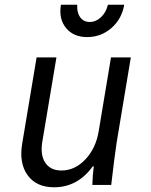

<svg xmlns="http://www.w3.org/2000/svg" viewBox="-20 -783 640 813"><path d="M474 -180Q464 -114 451 0H371Q372 -40 377 -79H373Q309 10 209 10Q134 10 97 -41Q60 -92 74 -175L135 -540H219L159 -182Q150 -126 172 -93.5Q194 -61 240 -61Q297 -61 341.5 -108Q386 -155 398 -228L450 -540H534ZM307 -763Q305 -730 319.5 -710Q334 -690 360 -690Q386 -690 407.5 -710Q429 -730 437 -763H506Q496 -703 452 -664.5Q408 -626 349 -626Q291 -626 259.5 -664.5Q228 -703 238 -763Z"/></svg>

Font: CommitMono
Style: Italic
Weight: 400
Monospace: yes
Designer: Eigil Nikolajsen
Foundry: Eigil Nikolajsen
Version: Version 1.143